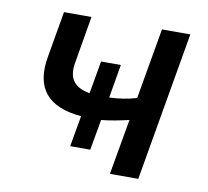

<svg xmlns="http://www.w3.org/2000/svg" viewBox="-64 -590 715 660"><g transform="rotate(10 293.5 -260.0)"><path d="M279 -70 298 -177C328 -180 360 -186 394 -194L360 0H459L549 -520H450L407 -273C377 -264 344 -259 312 -258L332 -375H263L243 -261C188 -270 166 -301 176 -356L204 -520H108L80 -358C61 -249 109 -188 228 -178L209 -70Z"/></g></svg>

Font: Fixel Display Medium
Style: Italic
Weight: 500
Italic angle: -10°
Designer: AlfaBravo + MacPaw
Foundry: Kyrylo Tkachov, Marchela Mozhyna, Serhii Makarenko, Maria Weinstein, Zakhar Kryvoshyya
Version: Version 1.210;Glyphs 3.2 (3217)